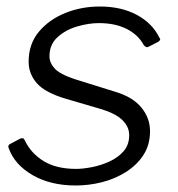

<svg xmlns="http://www.w3.org/2000/svg" viewBox="-20 -560 547 590"><path d="M213 10Q135 10 80 -22Q25 -54 7 -104Q3 -113 10 -117L42 -134Q47 -136 50.5 -135Q54 -134 56 -129Q75 -89 114 -65Q153 -41 214 -41Q235 -41 263 -46.5Q291 -52 317 -64Q343 -76 360 -95.5Q377 -115 377 -145Q377 -171 355 -192Q333 -213 283 -227L184 -256Q119 -275 93.5 -304Q68 -333 68 -370Q68 -425 99.5 -462.5Q131 -500 180.5 -520Q230 -540 287 -540Q352 -540 400 -514.5Q448 -489 470 -444Q473 -441 472 -438Q471 -435 467 -432L436 -416Q432 -414 429 -415.5Q426 -417 422 -421Q405 -453 369.5 -471Q334 -489 284 -489Q252 -489 216.5 -478.5Q181 -468 156.5 -445.5Q132 -423 132 -387Q132 -367 148 -349.5Q164 -332 209 -317L334 -278Q388 -262 414.5 -229.5Q441 -197 441 -157Q441 -115 421 -84Q401 -53 367 -31.5Q333 -10 293 0Q253 10 213 10Z"/></svg>

Font: Libre Franklin Light
Style: Italic
Weight: 300
Italic angle: -8°
Designer: Pablo Impallari, Rodrigo Fuenzalida, Nhung Nguyen
Foundry: Impallari Type
Version: Version 3.000